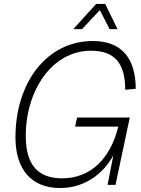

<svg xmlns="http://www.w3.org/2000/svg" viewBox="-20 -933 712 969"><path d="M350 -786H394L484 -882L533 -786H573L511 -913H465ZM283 16C408 16 502 -57 552 -149L523 0H563L635 -340H369L359 -294H577C537 -132 437 -33 294 -33C172 -33 110 -100 110 -247C110 -477 243 -677 439 -677C561 -677 612 -611 612 -480L665 -485C665 -638 594 -726 449 -726C216 -726 58 -517 58 -239C58 -79 138 16 283 16Z"/></svg>

Font: Geist ExtraLight
Style: Italic
Weight: 200
Italic angle: -12°
Designer: Basement.studio, Andrés Briganti, Mateo Zaragoza
Foundry: Basement.studio, Vercel, Andrés Briganti, Guido Ferreyra, Mateo Zaragoza
Version: Version 1.500